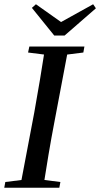

<svg xmlns="http://www.w3.org/2000/svg" viewBox="-25 -883 471 903"><path d="M-5 0 0 -27 112 -41H149L259 -27L254 0ZM69 0 136 -353Q150 -430 163 -508.5Q176 -587 188 -664H298L231 -310Q216 -232 203 -154.5Q190 -77 178 0ZM107 -636 113 -664H372L367 -636L256 -622H218ZM144 -863 281 -766H238L413 -863L426 -844L279 -716H230L125 -846Z"/></svg>

Font: Source Serif 4 48pt SemiBold
Style: Italic
Weight: 600
Italic angle: -12°
Designer: Frank Grießhammer
Foundry: Adobe Systems Incorporated
Version: Version 4.004;hotconv 1.0.116;makeotfexe 2.5.65601